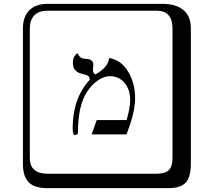

<svg xmlns="http://www.w3.org/2000/svg" viewBox="-20 -774 1120 1006"><path d="M551.8 -470.2Q615.7 -459 651.9 -397.9Q688 -336.9 688 -258.8Q688 -205.6 665 -131.8L643.1 -69.8H460L486.8 -145H643.1Q662.1 -207 662.1 -251Q662.1 -304.2 632.6 -339.6Q603 -375 556.2 -375Q526.4 -375 494.1 -353.5Q461.9 -332 438 -295.9Q388.2 -222.7 388.2 -77.1Q388.2 -74.2 383.5 -70.1Q378.9 -65.9 374 -65.9Q360.8 -65.9 360.8 -102.1Q360.8 -259.3 450.2 -356Q450.2 -370.1 442.1 -376Q434.1 -381.8 409.2 -387.2Q362.3 -398.4 361.8 -442.9Q361.8 -463.9 368.4 -476.3Q375 -488.8 381.3 -491.7L388.2 -494.1Q391.1 -482.9 398.4 -476.6Q405.8 -470.2 411.4 -468.5Q417 -466.8 428.2 -465.8Q441.4 -464.8 448.2 -463.4Q455.1 -461.9 462.2 -454.3Q469.2 -446.8 469.2 -434.1Q469.2 -427.2 468 -421.1Q466.8 -415 466.8 -410.2Q466.8 -391.1 479 -383.8Q546.9 -420.4 551.8 -470.2ZM229 -717.8Q184.1 -717.8 160.2 -693.8Q136.2 -669.9 136.2 -625V53.2Q136.2 136.2 229 136.2H800.8Q845.7 136.2 864.7 117.2Q883.8 98.1 883.8 53.2V-625Q883.8 -717.8 800.8 -717.8ZM980 84Q980 152.8 953.4 182.4Q926.8 211.9 860.8 211.9H229Q161.1 211.9 130.6 181.4Q100.1 150.9 100.1 84V-625Q100.1 -687 134 -720.5Q168 -753.9 229 -753.9H831.1Q900.9 -753.9 940.4 -721.9Q980 -689.9 980 -625Z"/></svg>

Font: Linux Biolinum Keyboard
Style: Regular
Weight: 700
Designer: Philipp H. Poll
Foundry: Philipp H. Poll
Version: Version 0.6.1 ; ttfautohint (v0.9)